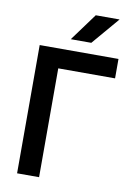

<svg xmlns="http://www.w3.org/2000/svg" viewBox="-98 -971 712 1032"><g transform="rotate(10 257.5 -455.0)"><path d="M70 -700H500V-594H190V0H70ZM339 -910H469L341 -760H229Z"/></g></svg>

Font: PT Root UI Web Bold
Style: Regular
Weight: 700
Designer: Vitaly Kuzmin
Foundry: ParaType Ltd.
Version: Version 1.000W